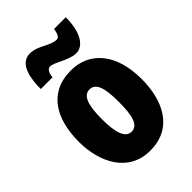

<svg xmlns="http://www.w3.org/2000/svg" viewBox="-229 -868 974 974"><g transform="rotate(-45 258.0 -381.0)"><path d="M85 -604H169C172 -640 187 -652 198 -652C231 -652 289 -605 341 -605C392 -605 432 -663 432 -772H348C343 -741 336 -724 319 -724C274 -724 230 -771 174 -771C94 -771 85 -666 85 -604ZM483 -278C483 -460 393 -563 259 -563C97 -563 32 -437 32 -278C32 -132 100 10 257 10C427 10 483 -136 483 -278ZM196 -276C196 -380 215 -428 258 -428C303 -428 319 -379 319 -278C319 -176 303 -125 258 -125C215 -125 196 -177 196 -276Z"/></g></svg>

Font: Noto Sans Ethiopic ExtraCondensed Black
Style: Regular
Weight: 900
Width: 2
Designer: Monotype Design Team
Foundry: Monotype Imaging Inc.
Version: Version 2.102